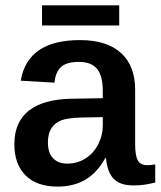

<svg xmlns="http://www.w3.org/2000/svg" viewBox="-20 -688 601 718"><path d="M195.3 9.8Q117.7 9.8 75.7 -32Q33.7 -73.7 33.7 -148.9Q33.7 -231 87.4 -273.9Q141.1 -316.9 248.5 -318.8L364.3 -320.8V-348.6Q364.3 -404.3 343 -430.4Q321.8 -456.5 274.9 -456.5Q230 -456.5 209 -438.2Q188 -419.9 183.6 -378.9L57.6 -386.2Q83 -538.1 279.3 -538.1Q379.4 -538.1 432.4 -490Q485.4 -441.9 485.4 -352.5V-148.4Q485.4 -106 495.4 -88.1Q505.4 -70.3 530.8 -70.3Q545.4 -70.3 560.5 -73.2V-5.4Q538.1 0 520.3 2.7Q502.4 5.4 479 5.4Q428.2 5.4 404.5 -20Q380.9 -45.4 376.5 -96.7H373.5Q343.3 -42 299.3 -16.1Q255.4 9.8 195.3 9.8ZM364.3 -250 285.2 -248.5Q232.4 -247.1 208.5 -237.8Q184.6 -228 171.9 -208Q159.2 -188 159.2 -155.3Q159.2 -116.2 178.5 -96.2Q197.8 -76.2 231.4 -76.2Q269 -76.2 299.3 -95.2Q329.6 -114.3 346.9 -147.7Q364.3 -181.2 364.3 -217.8ZM137.2 -668H425.8V-592.8H137.2Z"/></svg>

Font: Arimo SemiBold
Style: Regular
Weight: 600
Designer: Steve Matteson
Foundry: Monotype Imaging Inc.
Version: Version 1.33